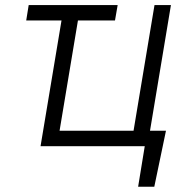

<svg xmlns="http://www.w3.org/2000/svg" viewBox="-20 -565 752 742"><path d="M81.3 -485.8 90.9 -545.5H434.7L424.4 -485.8H281.2L210.2 -59.7H496.1L577.1 -545.5H640.6L559.7 -59.7H621.4L576.3 156.6H513.8L539.4 0H136.7L217.7 -485.8Z"/></svg>

Font: Inter P Light
Style: Italic
Weight: 300
Italic angle: 9.39999°
Designer: Rasmus Andersson
Foundry: rsms
Version: Version 3.018;git-588b23468